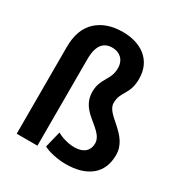

<svg xmlns="http://www.w3.org/2000/svg" viewBox="-178 -893 981 1034"><g transform="rotate(30 312.0 -375.5)"><path d="M195.8 -538.1C195.8 -626 229.5 -659.2 282.7 -659.2C329.1 -659.2 362.8 -628.9 362.8 -577.6C362.8 -501.5 306.6 -485.8 306.6 -399.9C306.6 -349.1 330.1 -314 360.4 -286.1C405.3 -244.6 459 -214.8 459 -165C459 -121.6 429.2 -91.8 372.6 -91.8C325.7 -91.8 284.2 -108.4 263.2 -120.6L238.3 -20C251.5 -11.7 271.5 -4.9 298.3 1C325.2 6.8 351.1 9.8 376.5 9.8C442.9 9.8 494.6 -5.4 532.2 -36.1C569.3 -66.9 587.9 -110.8 587.9 -168C587.9 -292.5 436 -330.6 436 -404.3C436 -479.5 490.2 -484.4 490.2 -585C490.2 -702.6 401.4 -760.7 289.6 -760.7C221.7 -760.7 167.5 -742.2 127.4 -705.1C86.9 -667.5 66.9 -612.3 66.9 -539.6V0H195.8Z"/></g></svg>

Font: Vazirmatn SemiBold
Style: Regular
Weight: 600
Designer: Saber Rastikerdar
Foundry: Saber Rastikerdar
Version: Version 33.003